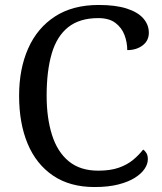

<svg xmlns="http://www.w3.org/2000/svg" viewBox="-20 -744 654 774"><path d="M361 10Q262 10 194 -36Q126 -82 91.5 -164.5Q57 -247 57 -358Q57 -466 93.5 -548.5Q130 -631 201.5 -677.5Q273 -724 378 -724Q446 -724 491 -709.5Q536 -695 558 -669.5Q580 -644 580 -612Q580 -580 555 -561Q530 -542 493 -542Q493 -573 482 -602.5Q471 -632 445.5 -651.5Q420 -671 376 -671Q301 -671 255 -634.5Q209 -598 188.5 -528Q168 -458 168 -358Q168 -269 189.5 -200.5Q211 -132 257 -94Q303 -56 376 -56Q425 -56 459 -68Q493 -80 516.5 -99.5Q540 -119 557 -141Q565 -136 570.5 -126.5Q576 -117 576 -102Q576 -83 563 -63.5Q550 -44 524 -27.5Q498 -11 457.5 -0.5Q417 10 361 10Z"/></svg>

Font: Noto Serif Kannada
Style: Regular
Weight: 400
Designer: Universal Thirst, Indian Type Foundry and the Monotype Design Team
Foundry: Monotype Imaging Inc.
Version: Version 2.003